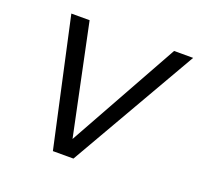

<svg xmlns="http://www.w3.org/2000/svg" viewBox="-95 -607 741 711"><g transform="rotate(20 275.5 -251.0)"><path d="M181 0 71 -502H143L234 -67L476 -502H551L262 0Z"/></g></svg>

Font: DM Sans 16pt Light
Style: Italic
Weight: 300
Italic angle: -10°
Version: Version 4.004;gftools[0.9.30]